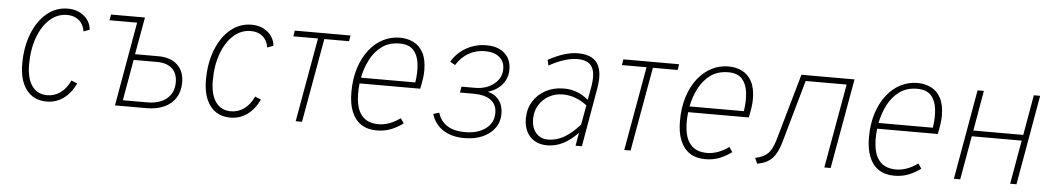

<svg xmlns="http://www.w3.org/2000/svg" viewBox="-34 -799 5937 1088"><g transform="rotate(5 2934.5 -255.5)"><path d="M243 12Q169.5 12 128.2 -41Q87 -94 87 -189Q87 -285.5 116.8 -361Q146.5 -436.5 198.8 -479.8Q251 -523 318 -523Q372 -523 409.2 -492.8Q446.5 -462.5 451 -415L417 -402Q410.5 -442.5 384 -464.8Q357.5 -487 317 -487Q261.5 -487 218.5 -448.5Q175.5 -410 150.8 -342.8Q126 -275.5 126 -189Q126 -109.5 156.5 -66.8Q187 -24 243 -24Q284.5 -24 318.8 -49Q353 -74 373 -119L407 -105Q380 -48 337.8 -18Q295.5 12 243 12Z M558 -478 564 -511H736L730 -478ZM631 0 721 -511H757L719 -299H853Q920.5 -299 959.8 -262.8Q999 -226.5 999 -162Q999 -112 976.5 -75.8Q954 -39.5 911.5 -19.8Q869 0 809 0ZM673 -33H810Q882 -33 922.5 -67Q963 -101 963 -160Q963 -211 932.8 -238.5Q902.5 -266 847 -266H714Z M1288 12Q1214.5 12 1173.2 -41Q1132 -94 1132 -189Q1132 -285.5 1161.8 -361Q1191.5 -436.5 1243.8 -479.8Q1296 -523 1363 -523Q1417 -523 1454.2 -492.8Q1491.5 -462.5 1496 -415L1462 -402Q1455.5 -442.5 1429 -464.8Q1402.5 -487 1362 -487Q1306.5 -487 1263.5 -448.5Q1220.5 -410 1195.8 -342.8Q1171 -275.5 1171 -189Q1171 -109.5 1201.5 -66.8Q1232 -24 1288 -24Q1329.5 -24 1363.8 -49Q1398 -74 1418 -119L1452 -105Q1425 -48 1382.8 -18Q1340.5 12 1288 12Z M1659 0 1744 -478H1604L1609 -511H1926L1921 -478H1780L1695 0Z M2120 12Q2067.5 12 2031.8 -11.8Q1996 -35.5 1977.5 -80.8Q1959 -126 1959 -191Q1959 -267 1978.2 -328Q1997.5 -389 2031.5 -432.8Q2065.5 -476.5 2110.5 -499.8Q2155.5 -523 2207 -523Q2250 -523 2284.8 -505.5Q2319.5 -488 2339.8 -450Q2360 -412 2360 -350Q2360 -330 2356.8 -305.2Q2353.5 -280.5 2346 -245H2001Q1993.5 -179.5 2002.8 -129.8Q2012 -80 2042.5 -52Q2073 -24 2129 -24Q2157.5 -24 2189 -35.2Q2220.5 -46.5 2251 -69L2270 -41Q2239.5 -18 2202.8 -3Q2166 12 2120 12ZM2006 -278H2315Q2324 -335.5 2318.5 -383.8Q2313 -432 2287 -461Q2261 -490 2208 -490Q2148.5 -490 2107.2 -459.8Q2066 -429.5 2041.2 -381Q2016.5 -332.5 2006 -278Z M2619 12Q2547 12 2498.5 -19.2Q2450 -50.5 2432 -109L2465 -119Q2495.5 -22 2620 -22Q2693.5 -22 2737.8 -55.8Q2782 -89.5 2782 -145Q2782 -192.5 2748 -217.8Q2714 -243 2650 -243H2572L2578 -277H2654Q2719.5 -277 2762.2 -311.2Q2805 -345.5 2805 -397Q2805 -440 2775 -464.5Q2745 -489 2693 -489Q2643.5 -489 2601.5 -465.5Q2559.5 -442 2531 -396L2502 -412Q2532 -464 2584.8 -493.5Q2637.5 -523 2699 -523Q2764.5 -523 2802.2 -489.2Q2840 -455.5 2840 -397Q2840 -348.5 2810.8 -312.8Q2781.5 -277 2729 -261Q2769.5 -252 2793.2 -221Q2817 -190 2817 -144Q2817 -97.5 2792 -62.5Q2767 -27.5 2722.5 -7.8Q2678 12 2619 12Z M3091 12Q3029 12 2993 -26Q2957 -64 2957 -130Q2957 -184 2983 -226.2Q3009 -268.5 3054.2 -292.8Q3099.5 -317 3157 -317Q3197 -317 3231 -304.2Q3265 -291.5 3297 -265L3309 -330Q3325 -414 3303.5 -452Q3282 -490 3219 -490Q3185.5 -490 3144.2 -477Q3103 -464 3058 -439L3051 -471Q3100.5 -498 3142 -510.5Q3183.5 -523 3220 -523Q3273 -523 3304.5 -502.2Q3336 -481.5 3346.2 -440.5Q3356.5 -399.5 3346 -338L3287 0H3251L3264 -75Q3225 -32.5 3181.2 -10.2Q3137.5 12 3091 12ZM3093 -21Q3139 -21 3183 -46Q3227 -71 3272 -122L3292 -233Q3260 -258 3225.2 -270.5Q3190.5 -283 3155 -283Q3110 -283 3074.5 -262.8Q3039 -242.5 3018.5 -208Q2998 -173.5 2998 -130Q2998 -80 3023.8 -50.5Q3049.5 -21 3093 -21Z M3528 0 3613 -478H3473L3478 -511H3795L3790 -478H3649L3564 0Z M3989 12Q3936.5 12 3900.8 -11.8Q3865 -35.5 3846.5 -80.8Q3828 -126 3828 -191Q3828 -267 3847.2 -328Q3866.5 -389 3900.5 -432.8Q3934.5 -476.5 3979.5 -499.8Q4024.5 -523 4076 -523Q4119 -523 4153.8 -505.5Q4188.5 -488 4208.8 -450Q4229 -412 4229 -350Q4229 -330 4225.8 -305.2Q4222.5 -280.5 4215 -245H3870Q3862.5 -179.5 3871.8 -129.8Q3881 -80 3911.5 -52Q3942 -24 3998 -24Q4026.5 -24 4058 -35.2Q4089.5 -46.5 4120 -69L4139 -41Q4108.5 -18 4071.8 -3Q4035 12 3989 12ZM3875 -278H4184Q4193 -335.5 4187.5 -383.8Q4182 -432 4156 -461Q4130 -490 4077 -490Q4017.5 -490 3976.2 -459.8Q3935 -429.5 3910.2 -381Q3885.5 -332.5 3875 -278Z M4285 12 4271 -20Q4315.5 -28.5 4341 -52.2Q4366.5 -76 4382 -130L4491 -512H4793L4702 0H4666L4751 -479H4518L4417 -122Q4399 -58.5 4368.8 -27.8Q4338.5 3 4285 12Z M5064 12Q5011.5 12 4975.8 -11.8Q4940 -35.5 4921.5 -80.8Q4903 -126 4903 -191Q4903 -267 4922.2 -328Q4941.5 -389 4975.5 -432.8Q5009.5 -476.5 5054.5 -499.8Q5099.5 -523 5151 -523Q5194 -523 5228.8 -505.5Q5263.5 -488 5283.8 -450Q5304 -412 5304 -350Q5304 -330 5300.8 -305.2Q5297.5 -280.5 5290 -245H4945Q4937.5 -179.5 4946.8 -129.8Q4956 -80 4986.5 -52Q5017 -24 5073 -24Q5101.5 -24 5133 -35.2Q5164.5 -46.5 5195 -69L5214 -41Q5183.5 -18 5146.8 -3Q5110 12 5064 12ZM4950 -278H5259Q5268 -335.5 5262.5 -383.8Q5257 -432 5231 -461Q5205 -490 5152 -490Q5092.5 -490 5051.2 -459.8Q5010 -429.5 4985.2 -381Q4960.5 -332.5 4950 -278Z M5403 0 5493 -511H5529L5489 -282H5773L5813 -511H5849L5759 0H5723L5767 -249H5483L5439 0Z"/></g></svg>

Font: Overpass Thin
Style: Italic
Weight: 250
Italic angle: -10°
Designer: Delve Withrington, Dave Bailey, Thomas Jockin
Foundry: Delve Fonts LLC
Version: Version 4.000